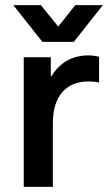

<svg xmlns="http://www.w3.org/2000/svg" viewBox="-20 -732 423 752"><path d="M368 -510V-409Q349 -413 328 -413Q260 -413 223.5 -370.5Q187 -328 187 -249V0H73V-508H179V-433H181Q232 -515 326 -515Q346 -515 368 -510ZM146 -568 32 -712H140L208 -628L275 -712H383L269 -568Z"/></svg>

Font: CST
Style: Medium
Weight: 500
Version: Version 1.00